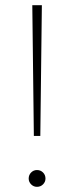

<svg xmlns="http://www.w3.org/2000/svg" viewBox="-20 -720 286 743"><path d="M105 -700H142L136 -194H111ZM91 -29Q91 -43 100.5 -52.5Q110 -62 123 -62Q137 -62 146.5 -52.5Q156 -43 156 -29Q156 -16 146.5 -6.5Q137 3 123 3Q110 3 100.5 -6.5Q91 -16 91 -29Z"/></svg>

Font: Montserrat Alternates ExLight
Style: Regular
Weight: 275
Designer: Julieta Ulanovsky
Foundry: Julieta Ulanovsky
Version: Version 7.200